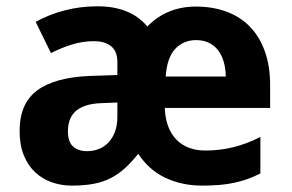

<svg xmlns="http://www.w3.org/2000/svg" viewBox="-20 -577 922 607"><path d="M619.1 9.8Q555.2 9.8 502.9 -14.9Q450.7 -39.6 417 -90.8Q396 -64.5 375.5 -45.7Q355 -26.9 331.1 -14.4Q307.1 -2 277.1 3.9Q247.1 9.8 207 9.8Q173.8 9.8 143.8 -0.7Q113.8 -11.2 91.1 -32.5Q68.4 -53.7 55.2 -86.2Q42 -118.7 42 -163.1Q42 -250 97.7 -291.3Q153.3 -332.5 264.2 -336.9L351.1 -339.8V-380.9Q351.1 -414.6 331.5 -430.7Q312 -446.8 276.9 -446.8Q241.7 -446.8 208.3 -436.5Q174.8 -426.3 141.1 -409.2L92.8 -507.8Q133.8 -530.8 183.6 -543.9Q233.4 -557.1 288.1 -557.1Q392.6 -557.1 445.8 -493.2Q507.3 -556.2 599.1 -556.2Q653.3 -556.2 697 -539.8Q740.7 -523.4 771 -491.7Q801.3 -460 817.6 -413.8Q834 -367.7 834 -308.1V-235.8H501Q502 -204.6 511 -179.4Q520 -154.3 536.4 -137Q552.7 -119.6 575.9 -110.4Q599.1 -101.1 628.9 -101.1Q674.8 -101.1 717.5 -111.6Q760.3 -122.1 803.2 -144V-28.8Q783.7 -18.6 763.9 -11.5Q744.1 -4.4 722.2 0.5Q700.2 5.4 674.8 7.6Q649.4 9.8 619.1 9.8ZM351.1 -252.9 301.8 -251Q272 -250 251.5 -243.2Q231 -236.3 218.5 -224.9Q206.1 -213.4 200.4 -197.5Q194.8 -181.6 194.8 -162.1Q194.8 -127.9 211.4 -113.5Q228 -99.1 254.9 -99.1Q275.4 -99.1 293 -106.2Q310.5 -113.3 323.5 -127.2Q336.4 -141.1 343.8 -161.4Q351.1 -181.6 351.1 -208ZM600.1 -450.2Q560.1 -450.2 533.9 -422.4Q507.8 -394.5 503.9 -335H693.8Q693.4 -359.9 687.5 -380.9Q681.6 -401.9 670.2 -417.2Q658.7 -432.6 641.1 -441.4Q623.5 -450.2 600.1 -450.2Z"/></svg>

Font: Droid Sans
Style: Bold
Weight: 700
Foundry: Ascender Corporation
Version: Version 1.00 build 112